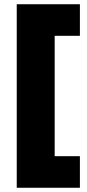

<svg xmlns="http://www.w3.org/2000/svg" viewBox="-20 -762 410 906"><path d="M357 -593H238V-25H357V124H59V-742H357Z"/></svg>

Font: Montserrat Extra Bold
Style: Regular
Weight: 800
Designer: Julieta Ulanovsky
Foundry: Julieta Ulanovsky
Version: Version 3.001;PS 003.001;hotconv 1.0.70;makeotf.lib2.5.58329